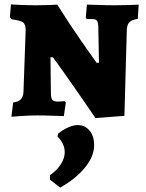

<svg xmlns="http://www.w3.org/2000/svg" viewBox="-20 -526 665 875"><path d="M428 -405Q427 -425 421.5 -432Q416 -439 401 -439H375L371 -446L376 -505Q390 -505 427.5 -503.5Q465 -502 502 -502Q538 -502 569.5 -503Q601 -504 612 -505L608 -440Q581 -436 570 -425Q559 -414 558 -391L547 2L415 12Q349 -85 293 -164.5Q237 -244 221 -265H210L212 -101Q212 -79 218.5 -71Q225 -63 243 -63Q251 -63 260.5 -64Q270 -65 273 -65L280 -59L271 3Q257 3 220.5 1.5Q184 0 150 0Q118 0 80.5 2.5Q43 5 32 6L40 -59Q64 -62 75 -73.5Q86 -85 87 -108L97 -389Q97 -415 85 -424Q73 -433 33 -438L25 -448L30 -506Q40 -505 75 -503.5Q110 -502 144 -502Q176 -502 204 -503Q232 -504 241 -505Q294 -420 349 -341Q404 -262 420 -240H431ZM208 293V272Q238 252 256.5 223.5Q275 195 275 168Q275 148 266 129Q257 110 242 97L245 83Q267 65 291 54.5Q315 44 334 44Q367 44 388 69Q409 94 409 136Q409 187 366.5 238.5Q324 290 254 329Z"/></svg>

Font: Alegreya SC ExtraBold
Style: Regular
Weight: 800
Designer: Juan Pablo del Peral
Foundry: Huerta Tipografica
Version: Version 2.007; ttfautohint (v1.6)